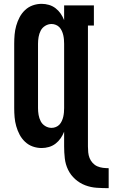

<svg xmlns="http://www.w3.org/2000/svg" viewBox="-20 -763 586 1000"><path d="M546 217Q515 217 484 215Q453 213 424 202Q395 191 371.5 170Q348 149 334.5 121Q321 93 317.5 62Q314 31 314 0V-77Q307 -59 296 -43Q285 -27 269.5 -15Q254 -3 235 2.5Q216 8 197 8Q173 8 150.5 0Q128 -8 110.5 -24.5Q93 -41 82 -62Q71 -83 64.5 -106Q58 -129 56 -152.5Q54 -176 54 -200V-535Q54 -559 56 -582.5Q58 -606 64.5 -629Q71 -652 82 -673Q93 -694 110.5 -710.5Q128 -727 150.5 -735Q173 -743 197 -743Q216 -743 235 -737.5Q254 -732 269.5 -720Q285 -708 296 -692Q307 -676 314 -658V-735H469V-630H438V0Q438 15 439.5 30.5Q441 46 446.5 60Q452 74 462.5 85.5Q473 97 486.5 103Q500 109 515.5 111Q531 113 546 113ZM249 -97Q260 -97 271 -101.5Q282 -106 289.5 -114Q297 -122 302 -133Q307 -144 309.5 -155Q312 -166 313 -177.5Q314 -189 314 -200V-535Q314 -546 313 -557.5Q312 -569 309.5 -580Q307 -591 302 -602Q297 -613 289.5 -621Q282 -629 271 -633.5Q260 -638 249 -638Q231 -638 215.5 -628.5Q200 -619 192 -603.5Q184 -588 181 -570.5Q178 -553 178 -535V-200Q178 -182 181 -164.5Q184 -147 192 -131.5Q200 -116 215.5 -106.5Q231 -97 249 -97Z"/></svg>

Font: Iosevka Slab Extrabold
Style: Regular
Weight: 800
Monospace: yes
Designer: Belleve Invis
Foundry: Belleve Invis
Version: Version 11.1.1; ttfautohint (v1.8.3)